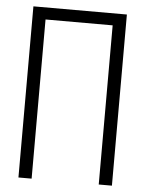

<svg xmlns="http://www.w3.org/2000/svg" viewBox="-52 -756 604 798"><g transform="rotate(5 250.0 -357.0)"><path d="M55 0V-714H445V0H390V-664H110V0Z"/></g></svg>

Font: Noto Sans Mono ExtraCondensed Light
Style: Regular
Weight: 300
Width: 2
Designer: Monotype Design Team
Foundry: Monotype Imaging Inc.
Version: Version 2.014; ttfautohint (v1.8.4.7-5d5b)